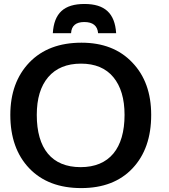

<svg xmlns="http://www.w3.org/2000/svg" viewBox="-20 -940 856 971"><path d="M339.4 -772C341.3 -809.6 363.8 -828.6 406.2 -828.6C449.7 -828.6 473.1 -809.6 476.1 -772H567.4C561 -873.5 509.3 -919.9 407.2 -919.9C304.2 -919.9 253.4 -874 247.1 -772ZM390.6 11.2C501 11.2 587.4 -22 650.4 -88.9C713.4 -155.8 744.6 -245.6 744.6 -358.9C744.6 -469.2 712.9 -557.6 648.9 -624C585.4 -690.9 500 -724.1 392.1 -724.1C280.8 -724.1 192.9 -690.9 128.4 -624C64.5 -557.1 32.2 -468.8 32.2 -358.9C32.2 -246.1 64 -155.8 127.9 -88.9C191.9 -22 279.8 11.2 390.6 11.2ZM387.7 -94.7C241.7 -94.7 166 -189 166 -358.9C166 -440.9 185.1 -504.4 223.6 -549.8C262.2 -595.2 317.9 -618.2 389.6 -618.2C460.9 -618.2 515.6 -595.2 553.2 -549.8C590.8 -504.4 609.9 -440.9 609.9 -358.9C609.9 -189.5 532.7 -94.7 387.7 -94.7Z"/></svg>

Font: Ride
Style: Bold
Weight: 700
Version: Version 3.000